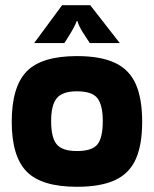

<svg xmlns="http://www.w3.org/2000/svg" viewBox="-20 -716 590 736"><path d="M25 -249Q25 -383 82 -442Q139 -501 275 -501Q366 -501 421 -475Q476 -449 500.5 -393.5Q525 -338 525 -249Q525 -161 500.5 -106Q476 -51 421 -25.5Q366 0 275 0Q139 0 82 -58.5Q25 -117 25 -249ZM275 -137Q333 -137 353.5 -162.5Q374 -188 374 -252Q374 -313 353.5 -339.5Q333 -366 275 -366Q219 -366 197.5 -339.5Q176 -313 176 -252Q176 -188 197.5 -162.5Q219 -137 275 -137ZM439 -551H324Q313 -568 297.5 -592Q282 -616 277 -635H274Q267 -616 252.5 -592Q238 -568 227 -551H111L218 -696H326Z"/></svg>

Font: Bakbak One
Style: Regular
Weight: 400
Designer: Saumya Kishore and Sanchit Sawaria
Foundry: A Good Feeling
Version: Version 1.003; ttfautohint (v1.8.3)